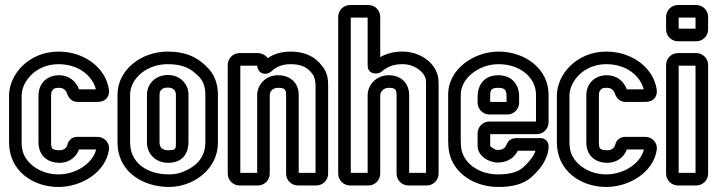

<svg xmlns="http://www.w3.org/2000/svg" viewBox="-20 -712 2856 763"><path d="M133 -332V-146C133 -100 162 -65 217 -65C257 -65 284 -90 294 -118H362C349 -64 284 -19 212 -19C145 -19 89 -57 72 -105C68 -119 66 -131 66 -146V-332C66 -386 120 -457 213 -457C289 -457 347 -413 361 -357H294C282 -390 253 -413 215 -413C167 -413 133 -381 133 -332ZM212 31C305 31 400 -28 413 -117C417 -145 394 -168 368 -168H286C267 -168 252 -155 248 -137C245 -126 236 -115 217 -115C186 -115 183 -122 183 -146V-332C183 -342 185 -347 185 -348C192 -356 190 -363 215 -363C232 -363 243 -353 247 -339C252 -325 264 -307 288 -307H367C378 -307 395 -309 406 -324C413 -334 414 -345 413 -355C400 -446 311 -507 213 -507C94 -507 16 -416 16 -332V-146C16 -33 111 31 212 31Z M652 -19C564 -19 497 -65 497 -146V-336C497 -398 561 -457 646 -457C707 -457 740 -440 773 -405C788 -388 796 -366 796 -336V-146C796 -92 766 -55 716 -33C695 -23 674 -19 652 -19ZM652 31C680 31 709 25 736 13C798 -15 846 -70 846 -146V-336C846 -376 834 -412 809 -439C768 -484 719 -507 646 -507C541 -507 447 -434 447 -336V-146C447 -29 548 31 652 31ZM648 -414C595 -414 564 -376 564 -336V-146C564 -101 598 -65 648 -65C715 -65 729 -114 729 -148V-336C729 -380 694 -414 648 -414ZM648 -364C668 -364 679 -352 679 -336V-148C679 -122 681 -115 648 -115C624 -115 614 -127 614 -146V-336C614 -350 621 -364 648 -364Z M1222 -417C1230 -409 1234 -388 1234 -370V-25H1167V-335C1167 -384 1132 -413 1085 -413C1033 -413 1002 -372 1002 -335V-25H935V-451H1002C1006 -414 1042 -412 1059 -429C1078 -447 1102 -457 1136 -457C1177 -457 1202 -444 1220 -420C1221 -419 1221 -418 1222 -417ZM1005 -501H932C906 -501 885 -480 885 -454V-22C885 4 906 25 932 25H1005C1031 25 1052 4 1052 -22V-335C1052 -346 1061 -363 1085 -363C1112 -363 1117 -356 1117 -335V-22C1117 4 1138 25 1164 25H1237C1263 25 1284 4 1284 -22V-370C1284 -389 1284 -423 1259 -451C1231 -489 1187 -507 1136 -507C1101 -507 1070 -499 1044 -481C1036 -492 1021 -501 1005 -501Z M1580 -457C1625 -457 1664 -429 1672 -398C1673 -392 1673 -384 1673 -370V-25H1606V-334C1606 -378 1577 -413 1525 -413C1472 -413 1441 -371 1441 -334V-25H1374V-642H1441V-452C1441 -415 1482 -415 1496 -427C1520 -448 1545 -457 1580 -457ZM1444 -692H1371C1345 -692 1324 -671 1324 -645V-22C1324 4 1345 25 1371 25H1444C1470 25 1491 4 1491 -22V-334C1491 -345 1502 -363 1525 -363C1551 -363 1556 -356 1556 -334V-22C1556 4 1577 25 1603 25H1676C1702 25 1723 4 1723 -22V-370C1723 -384 1723 -396 1720 -410C1705 -471 1641 -507 1580 -507C1547 -507 1517 -500 1491 -485V-645C1491 -671 1470 -692 1444 -692Z M1878 -182V-133C1878 -90 1925 -66 1958 -66C1998 -66 2025 -87 2038 -113H2108C2106 -107 2104 -102 2100 -95C2094 -84 2082 -68 2058 -46C2040 -30 2010 -19 1960 -19C1885 -19 1827 -60 1814 -116C1812 -129 1811 -142 1811 -155V-336C1811 -401 1883 -457 1961 -457C2048 -457 2110 -403 2110 -336V-229H1925C1899 -229 1878 -208 1878 -182ZM2160 -226V-336C2160 -439 2066 -507 1961 -507C1865 -507 1761 -439 1761 -336V-155C1761 -140 1762 -122 1765 -107C1783 -20 1869 31 1960 31C2016 31 2060 20 2092 -8C2117 -31 2134 -51 2144 -72C2152 -88 2160 -106 2160 -127V-133C2160 -149 2146 -163 2130 -163H2031C2009 -163 1998 -151 1992 -135C1988 -126 1980 -116 1958 -116C1945 -116 1929 -129 1928 -133V-179H2113C2139 -179 2160 -200 2160 -226ZM1925 -257H1996C2022 -257 2043 -278 2043 -304V-329C2043 -373 2017 -413 1960 -413C1901 -413 1878 -370 1878 -329V-304C1878 -278 1899 -257 1925 -257ZM1960 -363C1987 -363 1993 -353 1993 -329V-307H1928V-329C1928 -354 1931 -363 1960 -363Z M2310 -332V-146C2310 -100 2339 -65 2394 -65C2434 -65 2461 -90 2471 -118H2539C2526 -64 2461 -19 2389 -19C2322 -19 2266 -57 2249 -105C2245 -119 2243 -131 2243 -146V-332C2243 -386 2297 -457 2390 -457C2466 -457 2524 -413 2538 -357H2471C2459 -390 2430 -413 2392 -413C2344 -413 2310 -381 2310 -332ZM2389 31C2482 31 2577 -28 2590 -117C2594 -145 2571 -168 2545 -168H2463C2444 -168 2429 -155 2425 -137C2422 -126 2413 -115 2394 -115C2363 -115 2360 -122 2360 -146V-332C2360 -342 2362 -347 2362 -348C2369 -356 2367 -363 2392 -363C2409 -363 2420 -353 2424 -339C2429 -325 2441 -307 2465 -307H2544C2555 -307 2572 -309 2583 -324C2590 -334 2591 -345 2590 -355C2577 -446 2488 -507 2390 -507C2271 -507 2193 -416 2193 -332V-146C2193 -33 2288 31 2389 31Z M2677 -25V-451H2744V-25ZM2794 -22V-454C2794 -480 2773 -501 2747 -501H2674C2648 -501 2627 -480 2627 -454V-22C2627 4 2648 25 2674 25H2747C2773 25 2794 4 2794 -22ZM2677 -598V-642H2744V-598ZM2794 -595V-645C2794 -671 2773 -692 2747 -692H2674C2648 -692 2627 -671 2627 -645V-595C2627 -569 2648 -548 2674 -548H2747C2773 -548 2794 -569 2794 -595Z"/></svg>

Font: DIN Rundschrift
Style: BreitKont
Weight: 400
Width: 7
Version: Version 1.027